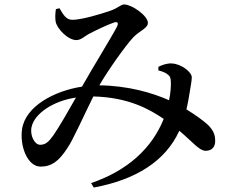

<svg xmlns="http://www.w3.org/2000/svg" viewBox="-20 -776 1040 862"><path d="M691 -476V-460C709 -455 721 -451 731 -443C744 -434 746 -427 747 -410C748 -389 746 -359 739 -326C662 -360 556 -391 426 -393C468 -465 542 -569 578 -608C605 -637 644 -649 644 -673C644 -706 571 -756 538 -756C521 -756 510 -739 473 -727C433 -713 346 -687 305 -687C276 -687 264 -711 247 -739L231 -735C228 -717 227 -695 230 -678C237 -646 285 -596 323 -596C343 -596 360 -613 376 -622C408 -639 460 -664 492 -675C507 -680 514 -674 505 -656C486 -618 397 -474 348 -387C224 -368 94 -299 79 -196C68 -119 104 -28 162 -28C213 -28 245 -54 281 -109C307 -145 357 -259 399 -343C554 -339 648 -288 715 -242C662 -111 555 -11 389 46L401 66C589 31 723 -52 785 -189C846 -138 874 -99 904 -99C934 -99 946 -120 946 -141C947 -174 935 -194 913 -216C891 -236 856 -261 817 -285C825 -319 830 -351 833 -370C836 -392 841 -412 841 -429C841 -453 793 -489 753 -491C732 -493 709 -485 691 -476ZM321 -338C288 -280 244 -203 220 -169C198 -138 184 -126 160 -126C135 -126 113 -169 122 -207C136 -267 219 -323 321 -338Z"/></svg>

Font: Noto Serif JP SemiBold
Style: Regular
Weight: 600
Designer: Ryoko NISHIZUKA 西塚涼子 (kana & ideographs); Frank Grießhammer (Latin, Greek & Cyrillic); Wenlong ZHANG 张文龙 (bopomofo); San
Foundry: Adobe
Version: Version 2.001;hotconv 1.1.0;makeotfexe 2.6.0